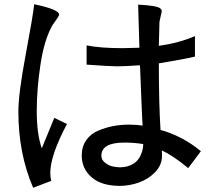

<svg xmlns="http://www.w3.org/2000/svg" viewBox="-20 -728 1040 909"><path d="M367 8Q367 -34 388 -64Q409 -94 444 -109Q479 -124 515.5 -131Q552 -138 592 -138Q627 -138 655 -133Q653 -158 644 -390Q644 -406 642 -419Q572 -414 534 -414Q503 -414 390 -422V-513Q457 -500 558 -500Q586 -500 640 -502L634 -706Q719 -702 738 -689L745 -681Q746 -677 746 -675L735 -625V-624L732 -511Q826 -524 903 -557V-460Q847 -447 732 -428Q732 -235 740 -113Q846 -83 931 -12L871 68Q800 9 746 -16L747 1Q747 6 747 10Q747 53 715 86.5Q683 120 638 136Q593 152 547 152Q461 152 414 111.5Q367 71 367 8ZM460 9Q460 29 477.5 42.5Q495 56 513.5 60Q532 64 547 64Q575 64 596 55Q617 46 628.5 33.5Q640 21 647 4.5Q654 -12 656 -24Q658 -36 658 -46Q614 -53 569 -53Q460 -53 460 9ZM142 -708Q260 -683 260 -659Q260 -652 235 -618L229 -610Q190 -542 172 -425Q154 -308 154 -202Q154 -92 178 -26L237 -170L297 -141Q218 8 218 91Q218 112 223 128L137 161Q67 -1 67 -199Q67 -285 101.5 -468.5Q136 -652 142 -708Z"/></svg>

Font: cwTeXHei
Style: Medium
Weight: 500
Version: Version 1.17